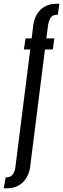

<svg xmlns="http://www.w3.org/2000/svg" viewBox="-87 -805 337 1025"><path d="M-67 200H-48Q-15 200 10.5 186.2Q36 172.5 52.2 147.2Q68.5 122 73.5 89L153 -541H195L203 -600H160.5L170 -673.5Q174 -695.5 184.2 -710.8Q194.5 -726 215 -726H221.5L230 -785H213Q180.5 -785 154.8 -771.5Q129 -758 112.8 -733Q96.5 -708 91 -674.5L82 -600H49.5L40.5 -541H74.5L-5 88Q-7.5 110 -18.8 125.8Q-30 141.5 -50.5 141.5H-56.5Z"/></svg>

Font: Anybody UltraCondensed
Style: Regular
Weight: 400
Width: 1
Version: Version 1.113;gftools[0.9.25]